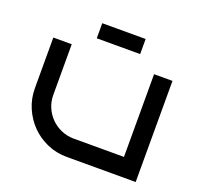

<svg xmlns="http://www.w3.org/2000/svg" viewBox="-122 -842 1028 981"><g transform="rotate(20 391.5 -352.0)"><path d="M710.9 0H335.9Q279.3 0 229.5 -21.7Q179.7 -43.5 142.8 -80.8Q106 -118.2 84.5 -168.2Q63 -218.3 63 -274.9V-549.8H163.1V-274.9Q163.1 -238.8 176.5 -207.3Q189.9 -175.8 213.4 -152.1Q236.8 -128.4 268.3 -114.5Q299.8 -100.6 335.9 -100.1H610.8V-549.8H710.9ZM272.9 -622.1V-704.1H508.8V-622.1Z"/></g></svg>

Font: Bruno Ace
Style: Regular
Weight: 400
Designer: Astigmatic (AOETI)
Foundry: Astigmatic (AOETI)
Version: Version 1.000